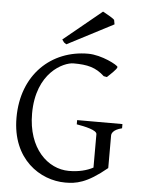

<svg xmlns="http://www.w3.org/2000/svg" viewBox="-58 -889 699 950"><g transform="rotate(5 291.5 -414.5)"><path d="M360 -630C178 -630 34 -499 34 -284C34 -77 178 15 302 15C354 15 408 8 508 -75V-237C508 -245 513 -266 559 -277V-298H334V-277C376 -270 435 -257 435 -237V-71C403 -54 363 -44 315 -44C210 -44 109 -138 109 -311C109 -515 243 -576 292 -576C361 -576 403 -566 446 -526L462 -523C472 -533 510 -566 510 -577C510 -586 427 -630 360 -630ZM248 -667 477 -786 473 -808C461 -820 432 -834 415 -844L226 -689L236 -675C239 -673 243 -670 248 -667Z"/></g></svg>

Font: Temporarium
Style: Regular
Weight: 400
Version: Version 1.1